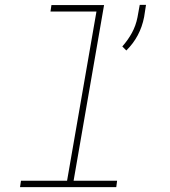

<svg xmlns="http://www.w3.org/2000/svg" viewBox="-20 -771 700 791"><path d="M191.9 -750H408.7L283.2 -26.4H462.4L459 0H62.5L66.4 -26.4H256.3L377.4 -723.6H188ZM573.7 -700.7Q558.1 -620.1 500.5 -563L483.9 -579.6Q507.3 -606 523.4 -635.5Q539.6 -665 546.4 -699.7L555.7 -751H581.5Z"/></svg>

Font: Roboto Mono Thin
Style: Italic
Weight: 250
Designer: Google
Version: Version 2.000985; 2015; ttfautohint (v1.3)